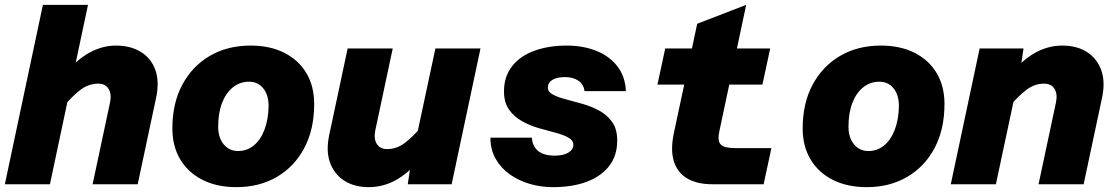

<svg xmlns="http://www.w3.org/2000/svg" viewBox="-29 -760 4599 792"><path d="M353 0 425 -338Q432 -373 418.5 -394Q405 -415 376 -415Q338 -415 305 -391Q272 -367 225 -312L238 -455Q291 -517 343 -544.5Q395 -572 449 -572Q510 -572 552.5 -545.5Q595 -519 612 -471Q629 -423 615 -357L539 0ZM-9 0 148 -740H334L177 0Z M946 12Q866 12 806.5 -18Q747 -48 714.5 -102.5Q682 -157 682 -230Q682 -334 723 -410.5Q764 -487 836.5 -529.5Q909 -572 1005 -572Q1085 -572 1144 -542Q1203 -512 1235 -458Q1267 -404 1267 -331Q1267 -227 1226.5 -150Q1186 -73 1113.5 -30.5Q1041 12 946 12ZM953 -137Q990 -137 1018 -160Q1046 -183 1062 -225Q1078 -267 1079 -323Q1079 -368 1057 -395.5Q1035 -423 998 -423Q961 -423 932 -400Q903 -377 887 -335.5Q871 -294 871 -237Q871 -207 881 -185Q891 -163 909.5 -150Q928 -137 953 -137Z M1591 -560 1519 -222Q1512 -187 1525.5 -166Q1539 -145 1568 -145Q1606 -145 1639 -169Q1672 -193 1719 -248L1706 -105Q1653 -43 1601 -15.5Q1549 12 1493 12Q1433 12 1391.5 -14.5Q1350 -41 1332.5 -89Q1315 -137 1329 -203L1405 -560ZM1953 -560 1834 0H1653L1666 -87L1767 -560Z M2252 12Q2202 12 2156 -1.5Q2110 -15 2073.5 -41Q2037 -67 2015.5 -105Q1994 -143 1994 -192H2165Q2167 -157 2190.5 -137.5Q2214 -118 2259 -118Q2295 -118 2315.5 -130.5Q2336 -143 2336 -163Q2336 -181 2315.5 -192.5Q2295 -204 2262.5 -212.5Q2230 -221 2193.5 -231.5Q2157 -242 2124.5 -260Q2092 -278 2071 -307.5Q2050 -337 2050 -383Q2050 -444 2083 -486.5Q2116 -529 2175 -550.5Q2234 -572 2309 -572Q2375 -572 2429 -551Q2483 -530 2516.5 -488Q2550 -446 2553 -384H2382Q2379 -412 2357 -427Q2335 -442 2302 -442Q2268 -442 2249.5 -430.5Q2231 -419 2231 -399Q2231 -381 2251.5 -370Q2272 -359 2304.5 -350.5Q2337 -342 2374 -331.5Q2411 -321 2443 -303.5Q2475 -286 2496 -257Q2517 -228 2517 -180Q2517 -118 2484 -75.5Q2451 -33 2392 -10.5Q2333 12 2252 12Z M2909 0Q2848 0 2807.5 -23Q2767 -46 2751.5 -92Q2736 -138 2750 -208L2847 -662L3049 -740L2938 -217Q2932 -188 2938 -173.5Q2944 -159 2961.5 -154Q2979 -149 3007 -149H3153L3121 0ZM2683 -411 2715 -560H3148L3116 -411Z M3546 12Q3466 12 3406.5 -18Q3347 -48 3314.5 -102.5Q3282 -157 3282 -230Q3282 -334 3323 -410.5Q3364 -487 3436.5 -529.5Q3509 -572 3605 -572Q3685 -572 3744 -542Q3803 -512 3835 -458Q3867 -404 3867 -331Q3867 -227 3826.5 -150Q3786 -73 3713.5 -30.5Q3641 12 3546 12ZM3553 -137Q3590 -137 3618 -160Q3646 -183 3662 -225Q3678 -267 3679 -323Q3679 -368 3657 -395.5Q3635 -423 3598 -423Q3561 -423 3532 -400Q3503 -377 3487 -335.5Q3471 -294 3471 -237Q3471 -207 3481 -185Q3491 -163 3509.5 -150Q3528 -137 3553 -137Z M4255 0 4327 -338Q4334 -373 4320.5 -394Q4307 -415 4278 -415Q4240 -415 4207 -391Q4174 -367 4127 -312L4140 -455Q4193 -517 4245 -544.5Q4297 -572 4353 -572Q4413 -572 4454.5 -545.5Q4496 -519 4513.5 -471Q4531 -423 4517 -357L4441 0ZM3893 0 4012 -560H4193L4180 -473L4079 0Z"/></svg>

Font: Azeret Mono Thin ExtraBold
Style: Italic
Weight: 800
Italic angle: -12°
Version: Version 1.002